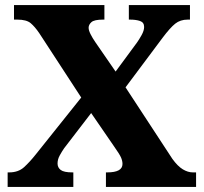

<svg xmlns="http://www.w3.org/2000/svg" viewBox="-20 -734 801 754"><path d="M10 0V-57H16Q52 -57 74.5 -77.5Q97 -98 120 -127L299 -351L134 -604Q117 -629 100.5 -643Q84 -657 48 -657H35V-714H390V-657H385Q350 -657 339 -647Q328 -637 328 -625Q328 -615 335.5 -600Q343 -585 354 -569L434 -453L518 -567Q526 -578 536 -596Q546 -614 546 -628Q546 -646 530 -651.5Q514 -657 491 -657H486V-714H726V-657H717Q688 -657 668 -641Q648 -625 618 -585L473 -391L657 -110Q678 -81 698 -69Q718 -57 737 -57H750V0H396V-57H401Q461 -57 461 -90Q461 -102 455.5 -115Q450 -128 428 -159L338 -290L232 -152Q223 -139 214.5 -123.5Q206 -108 206 -92Q206 -76 218.5 -66.5Q231 -57 264 -57H268V0Z"/></svg>

Font: Noto Serif Sinhala ExtraBold
Style: Regular
Weight: 800
Designer: Jelle Bosma - Monotype Design Team
Foundry: Monotype Imaging Inc.
Version: Version 2.007; ttfautohint (v1.8.4.7-5d5b)